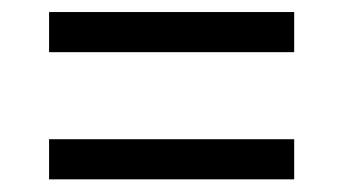

<svg xmlns="http://www.w3.org/2000/svg" viewBox="-20 -466 556 311"><path d="M59.5 -175.5V-240.5H456.5V-175.5ZM59.5 -381.5V-446.5H456.5V-381.5Z"/></svg>

Font: Anek Gujarati
Style: Regular
Weight: 400
Designer: Mrunmayee Ghaisas (Gujarati), Yesha Goshar (Latin)
Foundry: Ek Type
Version: Version 1.003